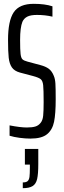

<svg xmlns="http://www.w3.org/2000/svg" viewBox="-20 -716 332 1003"><path d="M30 -7V-61Q87 -50 120 -50Q148 -50 164.5 -55Q181 -60 192 -74Q203 -87 205.5 -111.5Q208 -136 208 -182Q208 -248 205.5 -271Q203 -294 192.5 -302.5Q182 -311 152 -319L84 -337Q55 -345 42 -364Q29 -383 25.5 -414.5Q22 -446 22 -508Q22 -607 51.5 -651.5Q81 -696 156 -696Q215 -696 254 -683V-629Q216 -638 173 -638Q140 -638 122.5 -629Q105 -620 97 -602Q85 -572 85 -507Q85 -455 87.5 -434Q90 -413 97.5 -406Q105 -399 124 -394L191 -376Q218 -369 234.5 -357Q251 -345 261 -320Q268 -304 269.5 -279Q271 -254 271 -198Q271 -122 262.5 -80Q254 -38 226 -15Q198 8 139 8Q113 8 82.5 4Q52 0 30 -7ZM136 160V144H110V62H180V142Q180 193 174 219Q168 245 150.5 256Q133 267 99 267V237Q117 237 124.5 230Q132 223 134 208Q136 193 136 160Z"/></svg>

Font: Saira Ultra Condensed
Style: Regular
Weight: 400
Width: 1
Designer: Hector Gatti with collaboration of the Omnibus-Type team
Foundry: Omnibus-Type
Version: Version 1.001; ttfautohint (v1.8)